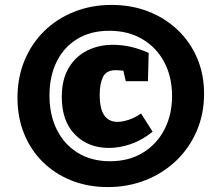

<svg xmlns="http://www.w3.org/2000/svg" viewBox="-20 -745 872 780"><path d="M418 15Q338 15 271 -11.5Q204 -38 154.5 -86.5Q105 -135 78 -201.5Q51 -268 51 -348Q51 -430 79.5 -499Q108 -568 159.5 -618.5Q211 -669 281 -697Q351 -725 433 -725Q513 -725 581 -699Q649 -673 700.5 -624.5Q752 -576 780.5 -510Q809 -444 809 -364Q809 -282 779 -212.5Q749 -143 695.5 -92Q642 -41 571 -13Q500 15 418 15ZM427 -90Q503 -90 559.5 -124Q616 -158 647.5 -218Q679 -278 679 -355Q679 -433 647 -493Q615 -553 557.5 -586.5Q500 -620 424 -620Q348 -620 293.5 -586.5Q239 -553 210 -494Q181 -435 181 -357Q181 -279 210.5 -219Q240 -159 295.5 -124.5Q351 -90 427 -90ZM423 -144Q338 -144 284.5 -198.5Q231 -253 231 -351Q231 -422 259 -469Q287 -516 334 -539.5Q381 -563 439 -563Q511 -563 584 -530L581 -415H491L481 -458Q475 -458 466.5 -459Q458 -460 451 -460Q411 -460 398 -431.5Q385 -403 385 -361Q385 -303 403.5 -276.5Q422 -250 457 -250Q477 -250 502 -258Q527 -266 553 -284L600 -210Q557 -175 511 -159.5Q465 -144 423 -144Z"/></svg>

Font: Bitter Black
Style: Italic
Weight: 900
Italic angle: -9°
Designer: Sol Matas, and Bitter project Authors
Foundry: Sol Matas
Version: Version 2.001